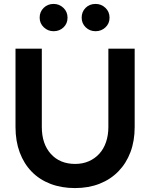

<svg xmlns="http://www.w3.org/2000/svg" viewBox="-20 -948 765 978"><path d="M59 0ZM666 -301Q666 -230 644.5 -173Q623 -116 583 -75Q543 -34 487 -12Q431 10 362 10Q293 10 237 -11.5Q181 -33 141.5 -73.5Q102 -114 80.5 -171.5Q59 -229 59 -301V-700H193V-301Q193 -215 239 -164Q285 -113 363 -113Q401 -113 432 -126.5Q463 -140 485.5 -164.5Q508 -189 520 -224Q532 -259 532 -301V-700H666ZM253 -789Q224 -789 203 -809Q182 -829 182 -858Q182 -888 202.5 -908Q223 -928 253 -928Q282 -928 303 -908Q324 -888 324 -858Q324 -828 303.5 -808.5Q283 -789 253 -789ZM467 -789Q437 -789 416.5 -809Q396 -829 396 -858Q396 -888 416 -908Q436 -928 467 -928Q496 -928 517 -908Q538 -888 538 -858Q538 -828 517 -808.5Q496 -789 467 -789Z"/></svg>

Font: Rosa Sans SemiBold
Style: Regular
Weight: 600
Designer: Pentagram / MCKL
Foundry: Pentagram / MCKL
Version: Version 1.005;September 16, 2019;FontCreator 11.5.0.2425 64-